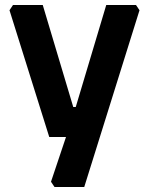

<svg xmlns="http://www.w3.org/2000/svg" viewBox="-20 -548 596 768"><path d="M18 -507 32 -528H151L273 -120H283L405 -528H524L538 -507L317 200H198L184 179L244 0H177Z"/></svg>

Font: Oxanium
Style: Bold
Weight: 700
Designer: Severin Meyer
Version: Version 2.000